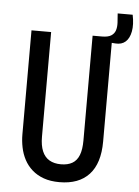

<svg xmlns="http://www.w3.org/2000/svg" viewBox="-55 -813 626 867"><g transform="rotate(5 258.0 -379.0)"><path d="M247 12Q206 12 175.5 1Q145 -10 123 -29.5Q101 -49 87.5 -74.5Q74 -100 68 -129.5Q62 -159 62 -188V-660H151V-185Q151 -146 162 -120Q173 -94 194.5 -81.5Q216 -69 247 -69Q278 -69 298.5 -81Q319 -93 329 -118.5Q339 -144 339 -185V-660H428V-188Q428 -89 381.5 -38.5Q335 12 247 12ZM445 -634 379 -639 381 -660Q409 -660 423 -669Q437 -678 442 -693Q447 -708 446 -728Q445 -748 443 -770H511Q520 -726 514 -694.5Q508 -663 490.5 -647.5Q473 -632 445 -634Z"/></g></svg>

Font: Bricolage Grotesque 24pt Condensed
Style: Regular
Weight: 400
Width: 3
Designer: Mathieu Triay
Foundry: Atelier Triay
Version: Version 1.001;gftools[0.9.33.dev8+g029e19f]